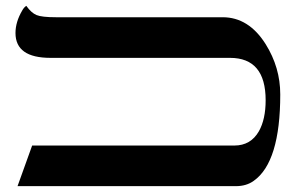

<svg xmlns="http://www.w3.org/2000/svg" viewBox="-20 -637 1017 657"><path d="M153 -439Q33 -439 33 -524Q33 -562 56 -601Q62 -612 70 -617Q87 -593 105 -585.5Q123 -578 172 -578H742Q831 -578 889 -486Q939 -406 939 -314Q939 -82 848 -18Q823 0 787 0H40L90 -139H782Q838 -139 866 -188Q889 -229 889 -294Q889 -439 767 -439Z"/></svg>

Font: Cardo
Style: Regular
Weight: 400
Designer: David J. Perry
Foundry: David J. Perry
Version: Version 1.0451